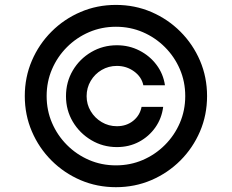

<svg xmlns="http://www.w3.org/2000/svg" viewBox="-20 -759 954 790"><path d="M251.5 -363.3Q251.5 -421.4 279.5 -469Q307.6 -516.6 355.5 -544.7Q403.3 -572.8 460.9 -572.8Q511.2 -572.8 553.7 -551Q596.2 -529.3 624 -492.2Q651.9 -455.1 658.7 -408.2H569.8Q562.5 -442.9 531.5 -465.3Q500.5 -487.8 460.9 -487.8Q426.8 -487.8 398.4 -471.2Q370.1 -454.6 353.3 -426.3Q336.4 -397.9 336.4 -363.3Q336.4 -329.6 353.3 -301.5Q370.1 -273.4 398.4 -256.6Q426.8 -239.7 460.9 -239.7Q500.5 -239.7 528.1 -262Q555.7 -284.2 562.5 -319.3H651.4Q645.5 -272 619.1 -234.6Q592.8 -197.3 552 -175.5Q511.2 -153.8 460.9 -153.8Q403.3 -153.8 355.5 -182.4Q307.6 -210.9 279.5 -258.3Q251.5 -305.7 251.5 -363.3ZM457 11.2Q379.4 11.2 311.5 -17.8Q243.7 -46.9 191.9 -98.6Q140.1 -150.4 111.1 -218.3Q82 -286.1 82 -363.8Q82 -441.4 111.1 -509.3Q140.1 -577.1 191.9 -628.9Q243.7 -680.7 311.5 -709.7Q379.4 -738.8 457 -738.8Q534.7 -738.8 602.5 -709.7Q670.4 -680.7 722.2 -628.9Q773.9 -577.1 803 -509.3Q832 -441.4 832 -363.8Q832 -286.1 803 -218.3Q773.9 -150.4 722.2 -98.6Q670.4 -46.9 602.5 -17.8Q534.7 11.2 457 11.2ZM457 -78.6Q516.1 -78.6 567.6 -100.8Q619.1 -123 658.4 -162.4Q697.8 -201.7 720 -253.2Q742.2 -304.7 742.2 -363.8Q742.2 -422.9 720 -474.4Q697.8 -525.9 658.4 -565.2Q619.1 -604.5 567.6 -626.7Q516.1 -648.9 457 -648.9Q397.9 -648.9 346.4 -626.7Q294.9 -604.5 255.6 -565.2Q216.3 -525.9 194.1 -474.4Q171.9 -422.9 171.9 -363.8Q171.9 -304.7 194.1 -253.2Q216.3 -201.7 255.6 -162.4Q294.9 -123 346.4 -100.8Q397.9 -78.6 457 -78.6Z"/></svg>

Font: Inter Cardless
Style: Regular
Weight: 400
Designer: Rasmus Andersson
Foundry: rsms
Version: Version 4.001;git-9221beed3